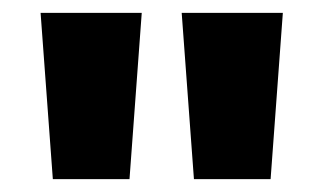

<svg xmlns="http://www.w3.org/2000/svg" viewBox="-20 -734 502 298"><path d="M200 -714 181 -456H62L43 -714ZM419 -714 400 -456H281L262 -714Z"/></svg>

Font: Noto Sans Lao ExtraCondensed ExtraBold
Style: Regular
Weight: 800
Width: 2
Designer: Monotype Design Team
Foundry: Monotype Imaging Inc.
Version: Version 2.003; ttfautohint (v1.8.4.7-5d5b)